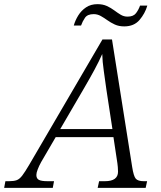

<svg xmlns="http://www.w3.org/2000/svg" viewBox="-78 -904 775 924"><path d="M-58 0 -52 -32H-34Q-11 -32 2.5 -37Q16 -42 29 -59Q42 -76 62 -110L415 -714H461L558 -101Q565 -56 575.5 -44Q586 -32 614 -32H630L623 0H392L399 -32H427Q490 -32 490 -78Q490 -88 489 -100Q488 -112 487 -118L468 -244H190L120 -124Q110 -106 103.5 -89Q97 -72 97 -62Q97 -45 109 -38.5Q121 -32 151 -32H182L176 0ZM328 -482 212 -283H463L434 -473Q428 -517 421.5 -562.5Q415 -608 414 -644Q398 -608 377 -569Q356 -530 328 -482ZM520 -777Q494 -777 474.5 -786Q455 -795 439 -806.5Q423 -818 407 -827Q391 -836 373 -836Q343 -836 331 -818.5Q319 -801 312 -781H277Q284 -806 298.5 -829.5Q313 -853 336 -868.5Q359 -884 391 -884Q417 -884 436.5 -875Q456 -866 472 -854Q488 -842 503 -833Q518 -824 536 -824Q564 -824 576.5 -840.5Q589 -857 596 -877H631Q620 -839 593.5 -808Q567 -777 520 -777Z"/></svg>

Font: Noto Serif Light
Style: Italic
Weight: 300
Italic angle: -12°
Designer: Monotype Design Team
Foundry: Monotype Imaging Inc.
Version: Version 2.013